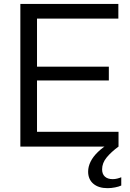

<svg xmlns="http://www.w3.org/2000/svg" viewBox="-20 -749 662 981"><path d="M84 0V-729H584.7V-654.1H149.3L169.1 -674V-55.7L149.3 -75.6H585.6V0ZM149.3 -338V-408.3H536.1V-338ZM529.3 212.4Q483.6 212.4 456.9 189.8Q430.3 167.1 430.3 127.9Q430.3 102.3 443 76.7Q455.7 51.1 480.5 27.3Q505.3 3.4 539.6 -16.7H576.1L585.6 0Q548 27.4 524.9 55.6Q501.7 83.9 501.7 116.3Q501.7 140.3 515.9 153.3Q530 166.3 556 166.3Q567.7 166.3 579 163.4Q590.3 160.6 599.6 156.6V198.9Q587.6 204.6 567.9 208.5Q548.3 212.4 529.3 212.4Z"/></svg>

Font: Mona Sans ExtraLight
Style: Regular
Weight: 200
Designer: Deni Anggara
Foundry: GitHub
Version: Version 2.000